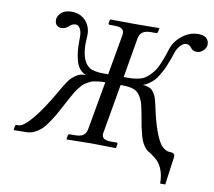

<svg xmlns="http://www.w3.org/2000/svg" viewBox="-85 -749 1099 988"><g transform="rotate(10 464.5 -255.0)"><path d="M23.9 1 22.9 -1 25.9 -20Q27.3 -27.8 35.2 -27.8H43.9Q68.8 -27.8 114.5 -82.3Q160.2 -136.7 216.8 -235.8Q228 -255.4 233.9 -265.1Q239.7 -274.9 249.8 -289.8Q259.8 -304.7 268.1 -312.3Q276.4 -319.8 287.6 -327.9Q298.8 -335.9 311.8 -339.4Q324.7 -342.8 339.8 -342.8Q319.3 -350.6 305.9 -367.7Q292.5 -384.8 286.4 -408.9Q280.3 -433.1 278.1 -454.8Q275.9 -476.6 275.9 -503.9V-535.2Q275.9 -557.1 266.8 -573.5Q257.8 -589.8 243.2 -589.8Q225.1 -589.8 207 -571.8Q192.9 -559.1 170.9 -559.1Q157.7 -559.1 148.4 -568.6Q139.2 -578.1 139.2 -592.8V-601.1Q142.6 -621.1 161.1 -636Q179.7 -650.9 211.9 -650.9Q256.3 -650.9 284.2 -621.6Q312 -592.3 312 -549.8V-543.9Q310.1 -517.6 310.1 -502Q310.1 -410.2 354 -380.9Q363.8 -374 383.1 -370.4Q402.3 -366.7 414.8 -366.5Q427.2 -366.2 452.1 -366.2L488.8 -574.2Q490.2 -580.1 490.2 -585.9Q490.2 -602.5 478.8 -610.4Q467.3 -618.2 441.9 -618.2H416Q407.7 -618.2 409.2 -626L412.1 -645L414.1 -646Q501 -645 540 -645L668.9 -646L670.9 -645L667 -626Q665.5 -618.2 658.2 -618.2H631.8Q602.1 -618.2 587.4 -607.2Q572.8 -596.2 568.8 -574.2L533.2 -366.2Q558.1 -366.2 570.8 -366.5Q583.5 -366.7 604.2 -370.4Q625 -374 637.2 -380.9Q654.3 -390.1 668.9 -405.8Q683.6 -421.4 692.4 -434.8Q701.2 -448.2 711.2 -472.7Q721.2 -497.1 724.9 -507.6Q728.5 -518.1 736.8 -543.9Q750 -588.4 788.8 -619.6Q827.6 -650.9 874 -650.9Q902.3 -650.9 915.8 -638.7Q929.2 -626.5 929.2 -608.9V-601.1Q925.8 -583 911.4 -571Q897 -559.1 881.8 -559.1Q859.4 -559.1 851.1 -571.8Q838.4 -589.8 820.8 -589.8Q806.2 -589.8 790.5 -572.5Q774.9 -555.2 768.1 -533.2Q761.7 -513.7 758.1 -503.7Q754.4 -493.7 746.3 -472.9Q738.3 -452.1 731.7 -439.2Q725.1 -426.3 714.4 -408.7Q703.6 -391.1 692.9 -379.9Q682.1 -368.7 667.5 -358.4Q652.8 -348.1 637.2 -342.8Q650.4 -342.8 660.9 -339.6Q671.4 -336.4 678.7 -332.5Q686 -328.6 692.6 -319.3Q699.2 -310.1 702.9 -303.5Q706.5 -296.9 710.7 -283Q714.8 -269 716.6 -261.2Q718.3 -253.4 722.2 -235.8Q750.5 -104.5 787.1 -53.2Q810.1 -27.8 833 -27.8Q859.9 -27.8 859.9 -11.2V-5.9L839.8 141.1H813V138.2Q813 78.6 784.2 37.1Q779.8 31.2 773.4 24.9Q767.1 18.6 762.2 14.9Q757.3 11.2 748.3 4.6Q739.3 -2 735.8 -4.9Q722.2 -10.3 711.4 -22.2Q700.7 -34.2 693.4 -47.9Q686 -61.5 679.4 -85Q672.9 -108.4 668.9 -127.9Q665 -147.5 659.2 -180.2Q650.9 -226.1 645.3 -246.8Q639.6 -267.6 625.7 -288.6Q611.8 -309.6 588.1 -316.4Q564.5 -323.2 524.9 -323.2L481 -70.8Q479 -63 479 -59.1Q479 -42.5 490.5 -35.2Q502 -27.8 527.8 -27.8H554.2Q562.5 -27.8 561 -20L558.1 -1L556.2 1Q469.2 -1 430.2 -1L300.8 1L298.8 -1L301.8 -20Q303.2 -27.8 312 -27.8H337.9Q367.7 -27.8 381.8 -38.3Q396 -48.8 399.9 -70.8L444.8 -323.2Q426.8 -323.2 411.9 -321.5Q397 -319.8 385 -317.4Q373 -314.9 361.8 -308.6Q350.6 -302.2 342.3 -297.4Q334 -292.5 324.7 -281.5Q315.4 -270.5 309.3 -262.9Q303.2 -255.4 293.7 -239Q284.2 -222.7 278.3 -212.2Q272.5 -201.7 261.2 -180.2Q241.2 -142.1 227.8 -118.9Q214.4 -95.7 196.8 -70.3Q179.2 -44.9 164.1 -31.5Q148.9 -18.1 129.9 -9.3Q110.8 -0.5 89.8 0Z"/></g></svg>

Font: Common Serif Medium
Style: Italic
Weight: 500
Italic angle: -12°
Designer: Philipp H. Poll, Khaled Hosny
Foundry: Stefan Peev, Context Ltd.
Version: Version 1.026